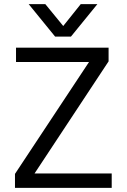

<svg xmlns="http://www.w3.org/2000/svg" viewBox="-20 -903 609 923"><path d="M321 -727H245L118 -883H198L284 -778L368 -883H448ZM517 0H52V-67L408 -605H57V-674H502V-608L146 -69H517Z"/></svg>

Font: Hind Madurai
Style: Regular
Weight: 400
Designer: Jyotish Sonowal
Foundry: Indian Type Foundry
Version: Version 0.702;PS 1.0;hotconv 1.0.81;makeotf.lib2.5.63406